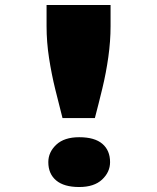

<svg xmlns="http://www.w3.org/2000/svg" viewBox="-20 -740 629 771"><path d="M231 -266Q217 -320 202 -381Q187 -442 177 -506.5Q167 -571 167 -635V-720H424V-635Q424 -575 415 -511Q406 -447 391 -385Q376 -323 361 -266ZM298 11Q237 11 205.5 -15.5Q174 -42 174 -89Q174 -129 206 -159Q238 -189 298 -189Q360 -189 391 -162.5Q422 -136 422 -89Q422 -49 390 -19Q358 11 298 11Z"/></svg>

Font: Lexend Peta Black
Style: Regular
Weight: 900
Version: Version 1.007